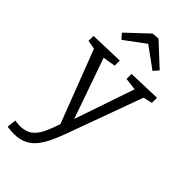

<svg xmlns="http://www.w3.org/2000/svg" viewBox="-320 -861 1167 1167"><g transform="rotate(45 263.5 -277.0)"><path d="M15 234 22 175Q34 177 44.5 178Q55 179 64 179Q113 179 143.5 156.5Q174 134 195 89Q216 44 238 -23L235 7L48 -480L59 -471L-6 -482V-525L213 -532V-488L123 -473L129 -482L278 -57L260 -61L403 -480L409 -471L321 -482V-525L533 -532V-488L463 -472L477 -481L301 2Q283 52 263.5 95Q244 138 219 170.5Q194 203 158 221Q122 239 71 239Q48 239 15 234ZM131 -628 102 -661 238 -789 285 -793 427 -661 398 -628 236 -746 289 -745Z"/></g></svg>

Font: Pack4
Style: Regular
Weight: 400
Version: Version 2.002